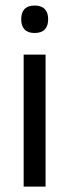

<svg xmlns="http://www.w3.org/2000/svg" viewBox="-20 -690 256 710"><path d="M67.5 0V-488H148.5V0ZM108 -568Q83 -568 70.8 -581.2Q58.5 -594.5 58.5 -617.5V-620Q58.5 -643.5 70.8 -656.5Q83 -669.5 108 -669.5Q133 -669.5 145.5 -656.5Q158 -643.5 158 -620V-617.5Q158 -594 145.5 -581Q133 -568 108 -568Z"/></svg>

Font: Anek Odia Medium
Style: Regular
Weight: 400
Version: Version 1.003